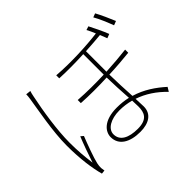

<svg xmlns="http://www.w3.org/2000/svg" viewBox="-176 -1053 1352 1352"><g transform="rotate(-45 500.0 -377.0)"><path d="M198 -729 161 -733C161 -722 160 -708 157 -689C144 -601 107 -418 107 -275C107 -140 123 -35 143 39L171 36C170 29 168 17 167 8C166 -5 168 -21 171 -35C180 -78 219 -183 241 -238L221 -255C201 -207 169 -118 151 -62C141 -140 136 -198 136 -276C136 -400 162 -566 187 -685C190 -703 194 -716 198 -729ZM907 -793 878 -782C899 -747 925 -684 942 -639L973 -651C956 -693 926 -759 907 -793ZM657 -174 659 -114C659 -55 642 -5 545 -5C454 -5 396 -36 396 -99C396 -152 458 -189 545 -189C583 -189 620 -184 657 -174ZM809 -762 781 -753C790 -736 801 -714 811 -689C700 -675 539 -667 405 -678V-648C481 -644 566 -645 645 -649V-445C562 -442 473 -442 389 -448V-417C472 -412 561 -412 645 -416C646 -351 651 -268 655 -204C621 -212 584 -216 545 -216C415 -216 368 -152 368 -99C368 -19 438 23 543 23C628 23 686 -13 686 -87L683 -166C757 -141 825 -96 883 -35L902 -66C841 -121 770 -170 682 -196C678 -266 674 -349 673 -417C749 -420 820 -426 876 -432V-463C818 -456 748 -450 673 -446V-650C729 -653 781 -657 823 -661V-662L844 -608L875 -620C859 -662 827 -728 809 -762Z"/></g></svg>

Font: Harano Aji Gothic K1 ExtraLight
Style: Regular
Weight: 250
Foundry: Masamichi Hosoda
Version: HaranoAjiGothicK1-ExtraLight version 20230610;ttx 4.39.4